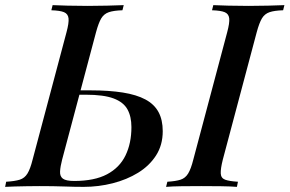

<svg xmlns="http://www.w3.org/2000/svg" viewBox="-56 -728 1128 748"><path d="M186 -106Q179 -79 178 -60Q177 -41 189 -32Q201 -23 233 -23Q312 -23 361 -49Q410 -75 433 -122.5Q456 -170 456 -233Q456 -274 440.5 -302Q425 -330 386.5 -344.5Q348 -359 278 -359H233L237 -376H297Q369 -376 422.5 -367.5Q476 -359 510.5 -340.5Q545 -322 561.5 -291.5Q578 -261 578 -217Q578 -163 552 -122.5Q526 -82 482 -55Q438 -28 383 -14Q328 0 270 0Q234 0 193.5 -1.5Q153 -3 97 -3Q73 -3 48 -2.5Q23 -2 1 -1.5Q-21 -1 -36 0L-32 -20Q2 -22 21 -28Q40 -34 51 -52Q62 -70 71 -106L203 -602Q213 -639 211 -656.5Q209 -674 193.5 -680.5Q178 -687 144 -688L149 -708Q171 -707 207.5 -706Q244 -705 286 -705Q324 -705 361.5 -706Q399 -707 426 -708L421 -688Q387 -687 368 -680.5Q349 -674 338.5 -656.5Q328 -639 318 -602ZM812 -106Q803 -70 804 -52Q805 -34 821 -28Q837 -22 871 -20L867 0Q842 -2 804.5 -2.5Q767 -3 728 -3Q686 -3 650.5 -2.5Q615 -2 591 0L596 -20Q629 -22 647.5 -28Q666 -34 677 -52Q688 -70 697 -106L829 -602Q839 -639 837 -656.5Q835 -674 819.5 -680.5Q804 -687 770 -688L775 -708Q797 -707 833.5 -706Q870 -705 912 -705Q951 -705 988.5 -706Q1026 -707 1052 -708L1047 -688Q1013 -687 994 -680.5Q975 -674 964.5 -656.5Q954 -639 944 -602Z"/></svg>

Font: Playfair Display Medium
Style: Italic
Weight: 500
Italic angle: -14°
Designer: Claus Eggers Sørensen
Foundry: Claus Eggers Sørensen
Version: Version 1.203